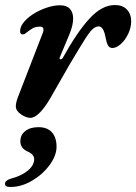

<svg xmlns="http://www.w3.org/2000/svg" viewBox="-27 -454 542 764"><path d="M36 -31Q36 -44 43 -64L144 -325Q146 -329 146 -336Q146 -348 133 -348Q115 -348 104 -342Q93 -336 74 -321Q70 -317 63 -317Q53 -317 53 -330Q53 -349 70 -368.5Q87 -388 115 -404Q138 -417 163.5 -425Q189 -433 212 -433Q238 -433 251 -419Q264 -405 264 -380Q264 -353 249 -317L211 -226L210 -222Q210 -218 214 -218Q220 -218 223 -224Q280 -327 329.5 -380.5Q379 -434 430 -434Q461 -434 478 -416Q495 -398 495 -370Q495 -344 483 -319Q471 -294 453.5 -278.5Q436 -263 420 -263Q409 -263 403 -273Q397 -283 393 -305Q385 -349 366 -349Q349 -349 332.5 -328.5Q316 -308 290 -264Q258 -213 200 -110L173 -63Q153 -28 132 -6.5Q111 15 94 15Q77 15 56.5 1Q36 -13 36 -31ZM-7 277Q-7 264 16 257Q58 246 83.5 225Q109 204 109 179Q109 160 81 148Q54 135 54 108Q54 83 73.5 67.5Q93 52 126 52Q161 52 179.5 72.5Q198 93 198 130Q198 165 170.5 202.5Q143 240 100.5 265Q58 290 15 290Q3 290 -2 287Q-7 284 -7 277Z"/></svg>

Font: EB Garamond
Style: Bold Italic
Weight: 700
Italic angle: -17.2°
Designer: Georg Duffner and Octavio Pardo
Foundry: Georg Duffner
Version: Version 1.000